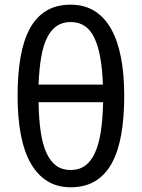

<svg xmlns="http://www.w3.org/2000/svg" viewBox="-20 -791 606 821"><path d="M511.2 -380.9Q511.2 -289.1 498.5 -216.6Q485.8 -144 458.5 -93.8Q431.2 -43.5 387.5 -16.8Q343.8 9.8 282.2 9.8Q224.6 9.8 181.9 -16.8Q139.2 -43.5 110.8 -93.8Q82.5 -144 68.8 -216.6Q55.2 -289.1 55.2 -380.9Q55.2 -472.7 67.6 -545.2Q80.1 -617.7 107.2 -668Q134.3 -718.3 177.5 -744.6Q220.7 -771 282.2 -771Q339.8 -771 382.8 -744.9Q425.8 -718.8 454.3 -668.7Q482.9 -618.7 497.1 -546.1Q511.2 -473.6 511.2 -380.9ZM282.2 -64Q317.9 -64 343.3 -82Q368.7 -100.1 385.5 -136.2Q402.3 -172.4 410.9 -226.8Q419.4 -281.2 420.9 -354H145Q146 -282.2 154.1 -227.8Q162.1 -173.3 178.7 -137Q195.3 -100.6 220.7 -82.3Q246.1 -64 282.2 -64ZM282.2 -696.8Q247.6 -696.8 222.7 -679.9Q197.8 -663.1 181.2 -629.6Q164.6 -596.2 156 -546.1Q147.5 -496.1 145 -429.2H419.9Q415.5 -562.5 383.3 -629.6Q351.1 -696.8 282.2 -696.8Z"/></svg>

Font: WenQuanYi Micro Hei
Style: Regular
Weight: 400
Foundry: Ascender Corporation
Version: Version 0.2.0-beta